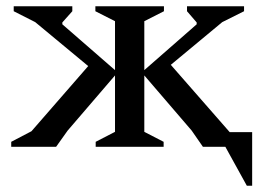

<svg xmlns="http://www.w3.org/2000/svg" viewBox="-20 -471 838 616"><path d="M160 0H16V-16L81 -50L263 -259L93 -400L24 -435V-451H212V-435L180 -399V-393L349 -246V-403L286 -435V-451H506V-435L443 -403V-246L611 -393V-399L580 -435V-451H763V-435L693 -400L528 -263L717 -47H789V125H772L703 0H631L595 -52L443 -229V-48L505 -16V0H287V-16L349 -48V-229L197 -52Z"/></svg>

Font: Spectral Medium
Style: Regular
Weight: 500
Designer: Jean-Baptiste Levee
Foundry: Production Type
Version: Version 2.001